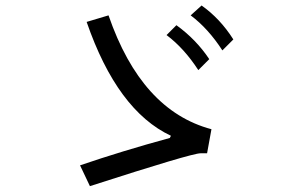

<svg xmlns="http://www.w3.org/2000/svg" viewBox="-20 -711 1040 685"><path d="M812.5 -570.3 773.4 -531.2Q722.7 -609.4 660.2 -656.2L699.2 -691.4Q765.6 -644.5 812.5 -570.3ZM734.4 -250 718.8 -164.1H695.3Q664.1 -164.1 300.8 -46.9L265.6 -121.1Q414.1 -171.9 585.9 -218.8L589.8 -226.6Q398.4 -316.4 289.1 -632.8L367.2 -656.2Q484.4 -316.4 734.4 -250ZM726.6 -500 687.5 -460.9Q636.7 -539.1 574.2 -585.9L609.4 -621.1Q679.7 -570.3 726.6 -500Z"/></svg>

Font: Droid Sans Fallback
Style: Regular
Weight: 400
Designer: Steve Matteson
Foundry: Ascender Corporation
Version: 3.00 (Khmer version)